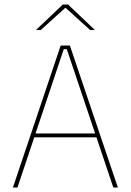

<svg xmlns="http://www.w3.org/2000/svg" viewBox="-20 -844 588 864"><path d="M38 0 253 -639H294.5L510.5 0H490L280.5 -623H267L58.5 0ZM127 -226V-243.5H421V-226ZM262.5 -823.5H286.5L406.5 -709.5V-709H385.5L276 -808H273L163.5 -709H142.5V-709.5Z"/></svg>

Font: Anek Tamil Thin
Style: Regular
Weight: 250
Designer: Aadarsh Rajan (Tamil), Yesha Goshar (Latin)
Foundry: Ek Type
Version: Version 1.003